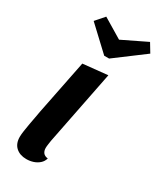

<svg xmlns="http://www.w3.org/2000/svg" viewBox="-198 -831 770 919"><g transform="rotate(30 187.5 -371.0)"><path d="M113 20Q77 20 55 0Q33 -20 33 -57Q33 -70 36 -90.5Q39 -111 43 -133.5Q47 -156 51 -176.5Q55 -197 57 -210L117 -510L253 -524L172 -115Q171 -107 169 -94.5Q167 -82 167 -73Q167 -57 175 -46.5Q183 -36 201 -34Q196 -16 182.5 -4Q169 8 151 14Q133 20 113 20ZM189 -595 62 -714 104 -762 212 -697 346 -762 375 -714 216 -595Z"/></g></svg>

Font: Sansita Swashed Light Medium
Style: Regular
Weight: 500
Version: Version 1.003